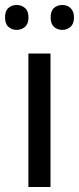

<svg xmlns="http://www.w3.org/2000/svg" viewBox="-29 -751 317 771"><path d="M173.8 0H85V-536.1H173.8ZM-8.8 -681.2Q-8.8 -707.5 4.9 -719.2Q18.6 -731 38.1 -731Q57.1 -731 71.3 -719Q85.4 -707 85.4 -681.2Q85.4 -655.3 71.3 -643.1Q57.1 -630.9 38.1 -630.9Q18.6 -630.9 4.9 -643.1Q-8.8 -655.3 -8.8 -681.2ZM174.3 -681.2Q174.3 -707.5 188 -719.2Q201.7 -731 221.2 -731Q230.5 -731 239 -728Q247.6 -725.1 253.9 -719Q260.3 -712.9 264.2 -703.6Q268.1 -694.3 268.1 -681.2Q268.1 -655.3 253.9 -643.1Q239.7 -630.9 221.2 -630.9Q201.7 -630.9 188 -643.1Q174.3 -655.3 174.3 -681.2Z"/></svg>

Font: Droid Sans
Style: Regular
Weight: 400
Version: Version 1.00 build 113